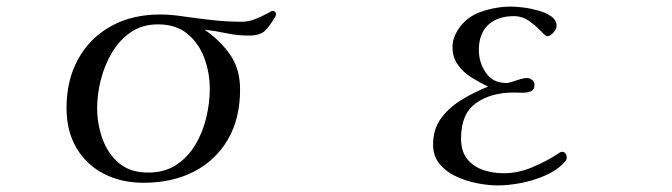

<svg xmlns="http://www.w3.org/2000/svg" viewBox="-20 -562 2040 583"><path d="M617 -292Q617 -341 600.5 -385.5Q584 -430 549.5 -459Q515 -488 460 -488Q412 -488 377 -464Q342 -440 319.5 -401.5Q297 -363 286 -319Q275 -275 275 -234Q275 -186 291 -141Q307 -96 341 -67Q375 -38 430 -38Q480 -38 515.5 -61.5Q551 -85 573.5 -123Q596 -161 606.5 -205.5Q617 -250 617 -292ZM818 -518Q818 -516 816 -512Q800 -484 785 -469Q770 -454 735 -454Q701 -454 668 -461Q635 -468 601 -472Q650 -438 679.5 -395Q709 -352 709 -290Q709 -202 672 -138.5Q635 -75 569 -41Q503 -7 416 -7Q348 -7 295 -34.5Q242 -62 212 -113Q182 -164 182 -234Q182 -319 217.5 -383Q253 -447 317 -482.5Q381 -518 466 -518Q486 -518 506 -516Q526 -514 545 -511Q587 -505 629 -500.5Q671 -496 714 -496Q735 -496 756 -504.5Q777 -513 791.5 -521Q806 -529 806 -529Q818 -529 818 -518Z M1701 -84Q1701 -78 1698 -74Q1695 -70 1690 -65Q1668 -43 1633 -28Q1598 -13 1560.5 -6Q1523 1 1491 1Q1463 1 1429.5 -5.5Q1396 -12 1365.5 -26Q1335 -40 1315 -64Q1295 -88 1295 -123Q1295 -171 1320.5 -204.5Q1346 -238 1385 -261Q1424 -284 1462 -299Q1437 -311 1412 -326.5Q1387 -342 1370.5 -365Q1354 -388 1354 -419Q1354 -433 1358 -445.5Q1362 -458 1369 -469Q1394 -510 1440 -526Q1486 -542 1531 -542Q1544 -542 1566.5 -539.5Q1589 -537 1613 -530.5Q1637 -524 1653.5 -512.5Q1670 -501 1670 -484Q1670 -474 1660.5 -463Q1651 -452 1641 -452Q1637 -452 1622.5 -467.5Q1608 -483 1587 -498Q1566 -513 1540 -513Q1491 -513 1462.5 -486.5Q1434 -460 1434 -410Q1434 -373 1455 -341.5Q1476 -310 1518 -310Q1526 -310 1547 -317.5Q1568 -325 1581 -325Q1589 -325 1596 -319Q1603 -313 1603 -305Q1603 -289 1591.5 -284.5Q1580 -280 1565 -280.5Q1550 -281 1539 -281Q1471 -281 1425.5 -249Q1380 -217 1380 -142Q1380 -103 1398 -80Q1416 -57 1445.5 -46.5Q1475 -36 1510 -36Q1553 -36 1596 -54Q1639 -72 1674 -95Q1677 -97 1680 -99Q1683 -101 1687 -101Q1694 -101 1697.5 -95.5Q1701 -90 1701 -84Z"/></svg>

Font: Kaisei Opti
Style: Regular
Weight: 400
Designer: Font-Kai, 金井和夫
Foundry: KAZUO KANAI
Version: Version 5.003